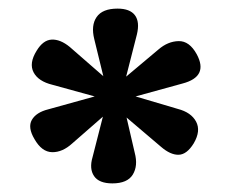

<svg xmlns="http://www.w3.org/2000/svg" viewBox="-20 -818 536 446"><path d="M241 -392Q210 -392 198.5 -409Q187 -426 195 -453L219 -547L148 -485Q125 -464 101 -464.5Q77 -465 60 -495Q44 -522 54 -539.5Q64 -557 92 -564L200 -594L102 -621Q69 -629 58 -650Q47 -671 65 -700Q80 -725 100 -726Q120 -727 142 -709L220 -641L199 -727Q191 -759 204.5 -778.5Q218 -798 253 -798Q282 -798 293.5 -782.5Q305 -767 298 -738L273 -640L348 -703Q370 -722 395 -722.5Q420 -723 437 -692Q465 -640 404 -624L295 -594L393 -565Q424 -557 435.5 -535.5Q447 -514 430 -485Q414 -459 395 -458.5Q376 -458 354 -477L274 -545L293 -463Q301 -433 288.5 -412.5Q276 -392 241 -392Z"/></svg>

Font: Literata 7pt
Style: Bold
Weight: 700
Designer: Latin by Veronika Burian and Jose Scaglione. Greek by Irene Vlachou. Cyrillic by Vera Evstafieva.
Foundry: TypeTogether
Version: Version 3.002